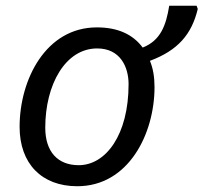

<svg xmlns="http://www.w3.org/2000/svg" viewBox="-20 -638 706 666"><path d="M248 8C426 8 516 -174 516 -336C516 -371 511 -401 500 -427C597 -463 645 -519 666 -607L662 -618H567C556 -551 538 -498 475 -473C440 -520 387 -543 316 -543C139 -543 48 -362 48 -198C48 -71 124 8 248 8ZM253 -65C180 -65 137 -112 137 -195C137 -345 207 -470 317 -470C397 -470 426 -406 426 -346C426 -170 347 -65 253 -65Z"/></svg>

Font: BC Sans
Style: Italic
Weight: 400
Italic angle: -12°
Designer: Monotype Design Team
Designer: Province of B.C.
Foundry: Monotype Imaging Inc.
Version: Version 2.000;GOOG;noto-source:20170915:90ef993387c0